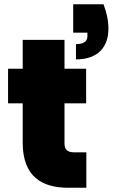

<svg xmlns="http://www.w3.org/2000/svg" viewBox="-20 -885 531 905"><path d="M325 -865V-731H392V-714C392 -689 373 -677 338 -677V-605C443 -605 491 -665 491 -749C491 -788 484 -821 468 -865ZM284 -398H386V-561H284V-697H87V-561H18V-398H87V-213C87 -52 178 0 302 0H387V-167H330C297 -167 284 -180 284 -210Z"/></svg>

Font: Poppins STUK1
Style: Regular
Weight: 400
Designer: Jonny Pinhorn (original), Sammy Jo Hughes (modified version)
Foundry: Type Mafia
Version: Version 1.002;hotconv 1.0.109;makeotfexe 2.5.65596